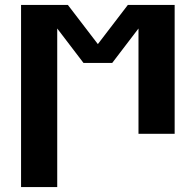

<svg xmlns="http://www.w3.org/2000/svg" viewBox="-20 -540 790 775"><path d="M65 215V-520H254L375 -362L496 -520H685V0H539V-425L433 -286H317L211 -425V215Z"/></svg>

Font: Iosevka Etoile Heavy
Style: Regular
Weight: 900
Designer: Belleve Invis
Foundry: Belleve Invis
Version: Version 22.1.2; ttfautohint (v1.8.4)